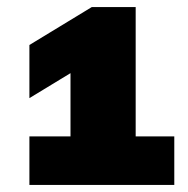

<svg xmlns="http://www.w3.org/2000/svg" viewBox="-20 -454 530 542"><path d="M63 68V-69H179V-247.5L63 -177V-327L239 -434H363V-69H472V68Z"/></svg>

Font: Encode Sans Expanded Black
Style: Regular
Weight: 900
Width: 7
Designer: Multiple Designers
Foundry: Impallari Type
Version: Version 3.000; ttfautohint (v1.8.3) -l 8 -r 50 -G 200 -x 14 